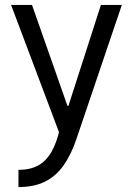

<svg xmlns="http://www.w3.org/2000/svg" viewBox="-20 -540 540 780"><path d="M55 150Q102 150 134.5 132.5Q167 115 189 77Q211 39 224 -21L228 19L25 -520H110L254 -110H258L390 -520H475L289 29Q268 90 237.5 133Q207 176 162.5 198Q118 220 55 220Z"/></svg>

Font: M PLUS Code Latin
Style: Regular
Weight: 400
Designer: Coji Morishita
Foundry: UNDERFOREST DESIGN
Version: Version 1.002; ttfautohint (v1.8.3)